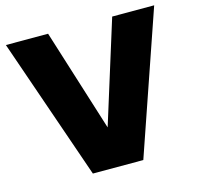

<svg xmlns="http://www.w3.org/2000/svg" viewBox="-103 -814 952 923"><g transform="rotate(-15 373.0 -352.5)"><path d="M533 -705H742L499 0H248L4 -705H214L374 -196Z"/></g></svg>

Font: Parkinsans Light ExtraBold
Style: Regular
Weight: 800
Version: Version 1.000